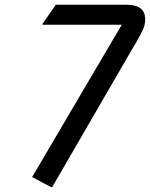

<svg xmlns="http://www.w3.org/2000/svg" viewBox="-20 -757 623 797"><path d="M113.3 -22 485.4 -654.3H155.8L157.2 -659.2L211.9 -737.3H504.9Q582.5 -737.3 582.5 -677.7Q583 -665 579.1 -649.4Q573.7 -627.4 521 -540L196.8 19.5H191.9Z"/></svg>

Font: Nova Script
Style: Regular
Weight: 400
Italic angle: -13°
Version: Version 2.001